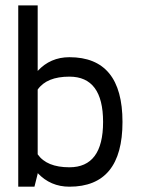

<svg xmlns="http://www.w3.org/2000/svg" viewBox="-20 -704 531 724"><path d="M122.1 -683.6V-436.5Q169.9 -488.3 241.7 -488.3Q441.9 -488.3 441.9 -244.1Q441.9 0 241.7 0Q170.4 0 122.1 -51.3V-48.8L109.9 0H48.8V-683.6ZM241.7 -415Q156.2 -415 122.1 -366.2V-122.1Q156.2 -73.2 241.7 -73.2Q368.7 -73.2 368.7 -244.1Q368.7 -415 241.7 -415Z"/></svg>

Font: Sanitrixie
Style: Regular
Weight: 400
Designer: Jayvee D. Enaguas (Grand Chaos)
Version: Version 1.1 - 6/9/2013